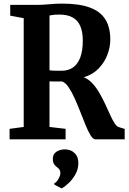

<svg xmlns="http://www.w3.org/2000/svg" viewBox="-20 -770 713 1061"><path d="M33 0V-58L111 -68.5V-669.5L36.5 -683.5V-743H177.5Q208 -743 230.2 -744.8Q252.5 -746.5 274.2 -748.2Q296 -750 325 -750Q417.5 -750 476 -728.5Q534.5 -707 562 -663Q589.5 -619 589.5 -551.5Q589.5 -509.5 573.2 -467Q557 -424.5 524.8 -391.2Q492.5 -358 443 -343Q469.5 -332.5 491 -309Q512.5 -285.5 530 -255.2Q547.5 -225 562 -193.5Q576.5 -162 589 -134.5Q601.5 -107 613.2 -88.8Q625 -70.5 637 -67.5L669 -57.5V0H507Q494.5 0 481.2 -21Q468 -42 454 -76Q440 -110 425 -148.8Q410 -187.5 393.8 -224Q377.5 -260.5 360 -286.5Q342.5 -312.5 323.5 -320Q313.5 -320 303.8 -320Q294 -320 285.2 -320Q276.5 -320 268.5 -320Q260.5 -320 253.5 -320.5V-68.5L342.5 -58V0ZM320.5 -379Q357.5 -379 383.5 -397.2Q409.5 -415.5 423.5 -452.2Q437.5 -489 437.5 -545.5Q437.5 -592.5 424.2 -624.5Q411 -656.5 382.5 -673Q354 -689.5 307.5 -689.5Q293 -689.5 284 -688.8Q275 -688 268.5 -686.8Q262 -685.5 253.5 -684.5V-381.5Q262.5 -380 275 -379.5Q287.5 -379 299.8 -379Q312 -379 320.5 -379ZM413 132.5Q412.5 165.5 396.5 193.8Q380.5 222 359.2 242Q338 262 321.5 271H320L281 250.5L279.5 243.5Q292.5 237.5 303 218.8Q313.5 200 313.5 188Q313.5 172.5 307 165Q300.5 157.5 293 152Q284.5 146.5 278.2 136Q272 125.5 272 108Q272 87.5 283.2 76Q294.5 64.5 309.5 60Q324.5 55.5 335 55.5H338.5Q371 55.5 392.2 75.8Q413.5 96 413 132.5Z"/></svg>

Font: Merriweather 24pt SemiCondensed
Style: Bold
Weight: 700
Width: 4
Designer: Eben Sorkin
Foundry: Eben Sorkin
Version: Version 2.100